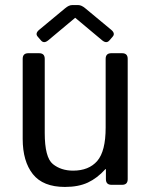

<svg xmlns="http://www.w3.org/2000/svg" viewBox="-20 -720 587 748"><path d="M127 -577.1Q115.7 -589.8 132.8 -604L233.4 -687.5Q248.5 -700.2 260.7 -700.2H285.2Q297.4 -700.2 312.5 -687.5L413.1 -604Q430.2 -589.8 418.9 -577.1L405.8 -562Q394.5 -549.3 377.9 -563L273.4 -650.4H272.5L168 -563Q151.4 -549.3 140.1 -562ZM68.4 -178.7V-490.7Q68.4 -512.7 90.3 -512.7H132.3Q154.3 -512.7 154.3 -490.7V-202.1Q154.3 -106.4 186 -80.8Q217.8 -55.2 264.6 -55.2Q326.2 -55.2 358.9 -93Q391.6 -130.9 391.6 -222.7V-490.7Q391.6 -512.7 413.6 -512.7H455.6Q477.5 -512.7 477.5 -490.7V-22Q477.5 0 455.6 0H414.6Q392.6 0 392.6 -22V-61H390.6Q358.9 -25.9 322.3 -8.8Q285.6 8.3 232.9 8.3Q147.5 8.3 107.9 -41.7Q68.4 -91.8 68.4 -178.7Z"/></svg>

Font: Istok
Style: Regular
Weight: 500
Designer: Andrey V. Panov
Foundry: Andrey V. Panov
Version: Version 1.0.3